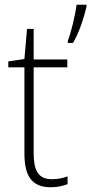

<svg xmlns="http://www.w3.org/2000/svg" viewBox="-20 -780 385 810"><path d="M345 -752V-760H303C299 -722 278 -635 266 -608V-599H288C313 -640 335 -708 345 -752ZM199 -24C140 -24 122 -62 122 -135V-496H264V-529H122V-658H94L83 -531L15 -521V-496H83V-133C83 -39 113 10 194 10C224 10 246 4 265 -3V-36C247 -29 225 -24 199 -24Z"/></svg>

Font: Noto Sans Thai Looped SemiCondensed ExtraLight
Style: Regular
Weight: 200
Width: 4
Designer: Sasikarn Vongin, Ben Mitchell
Foundry: The Fontpad Ltd
Version: Version 1.001